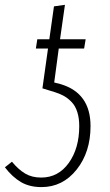

<svg xmlns="http://www.w3.org/2000/svg" viewBox="-23 -761 449 787"><path d="M226.1 -416Q348.1 -379.4 348.1 -244.1Q348.1 -137.2 291 -65.7Q233.9 5.9 147 5.9Q98.1 5.9 63 -14.6Q27.8 -35.2 -2.9 -75.2L25.9 -98.1Q52.7 -65.9 80.1 -49.6Q107.4 -33.2 146 -33.2Q215.8 -33.2 258.8 -93Q301.8 -152.8 301.8 -244.1Q301.8 -276.9 293.9 -301.5Q286.1 -326.2 271.5 -341.8Q256.8 -357.4 240.7 -366.7Q224.6 -376 203.1 -382.8L150.9 -398.9L173.8 -562H124L129.9 -600.1H179.2L198.2 -734.9L243.2 -741.2L223.1 -600.1H328.1L321.8 -562H217.8L199.2 -422.9Z"/></svg>

Font: Fira Sans Compressed ExtraLight
Style: Italic
Weight: 250
Width: 3
Italic angle: -8°
Designer: Carrois Corporate & Edenspiekermann AG
Foundry: Carrois Corporate GbR & Edenspiekermann AG
Version: Version 4.203;PS 004.203;hotconv 1.0.88;makeotf.lib2.5.64775